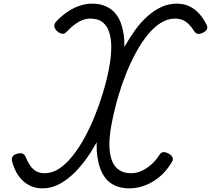

<svg xmlns="http://www.w3.org/2000/svg" viewBox="-20 -1016 1157 1053"><path d="M212 17Q171 17 138 -1Q105 -19 82 -51.5Q59 -84 47 -128Q42 -145 48.5 -156.5Q55 -168 74 -173Q93 -178 104 -173.5Q115 -169 121 -154Q131 -130 144.5 -109.5Q158 -89 177.5 -77.5Q197 -66 225 -66Q266 -66 304 -91Q342 -116 377 -159.5Q412 -203 443 -259.5Q474 -316 499.5 -379Q525 -442 544 -505Q556 -544 567 -589.5Q578 -635 584.5 -681Q591 -727 590 -768.5Q589 -810 577.5 -843Q566 -876 541.5 -895Q517 -914 475 -914Q453 -914 432.5 -906Q412 -898 390 -882Q368 -866 343 -839Q332 -828 317.5 -831.5Q303 -835 288 -850Q277 -864 277.5 -875.5Q278 -887 290 -900Q322 -933 354.5 -954Q387 -975 420 -985.5Q453 -996 486 -996Q516 -996 541 -988.5Q566 -981 586 -967Q606 -953 620.5 -932.5Q635 -912 644.5 -885Q654 -858 658.5 -826.5Q663 -795 662 -758Q690 -808 721.5 -851.5Q753 -895 789.5 -927.5Q826 -960 866 -978Q906 -996 949 -996Q987 -996 1016.5 -982.5Q1046 -969 1069.5 -944Q1093 -919 1111 -884Q1119 -871 1116 -859.5Q1113 -848 1099 -840Q1081 -829 1067.5 -830Q1054 -831 1045 -845Q1032 -866 1016.5 -882Q1001 -898 982.5 -906Q964 -914 939 -914Q899 -914 861 -890Q823 -866 789 -824Q755 -782 725.5 -727.5Q696 -673 671.5 -612Q647 -551 629 -489Q619 -456 609.5 -416.5Q600 -377 592 -336.5Q584 -296 581 -256.5Q578 -217 582.5 -182.5Q587 -148 600 -122Q613 -96 637.5 -81Q662 -66 700 -66Q728 -66 756 -78.5Q784 -91 810 -114Q836 -137 856 -169Q863 -180 875.5 -181.5Q888 -183 904 -174Q922 -164 926.5 -152Q931 -140 923 -128Q895 -80 856.5 -47.5Q818 -15 775 1Q732 17 689 17Q659 17 634 10Q609 3 589 -10.5Q569 -24 554 -45Q539 -66 529 -94Q519 -122 514 -157.5Q509 -193 510 -236Q481 -182 447 -136.5Q413 -91 375.5 -56.5Q338 -22 297.5 -2.5Q257 17 212 17Z"/></svg>

Font: Playwrite IE
Style: Regular
Weight: 400
Designer: Veronika Burian, José Scaglione
Foundry: TypeTogether
Version: Version 1.002